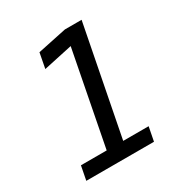

<svg xmlns="http://www.w3.org/2000/svg" viewBox="-169 -858 940 987"><g transform="rotate(-30 301.0 -364.5)"><path d="M60.1 0H461.9L478 -83H327.1L453.1 -729H354L182.1 -692.9L165 -603L336.9 -640.1L229 -83H76.2Z"/></g></svg>

Font: Hack
Style: Oblique
Weight: 400
Italic angle: -12°
Monospace: yes
Designer: Christopher Simpkins
Foundry: Christopher Simpkins
Version: Version 2.010